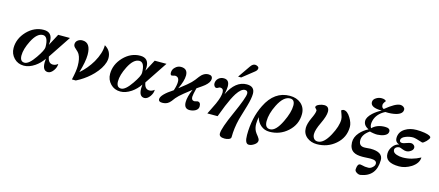

<svg xmlns="http://www.w3.org/2000/svg" viewBox="-61 -1409 5330 2331"><g transform="rotate(15 2604.0 -243.5)"><path d="M668 -454 479 -170Q491 -88 550 -88Q583 -88 612 -113V-108Q612 -69 583 -28Q551 16 515 16Q448 16 448 -87Q448 -103 451 -135Q408 -72 348 -31Q278 16 212 16Q137 16 88 -35Q38 -87 38 -160Q38 -278 128 -373Q219 -467 337 -467Q445 -467 445 -351Q445 -329 442 -307L520 -454ZM410 -269Q410 -404 342 -404Q269 -404 208 -284Q154 -177 154 -98Q154 -21 212 -21Q266 -21 341 -131Q410 -231 410 -269Z M1183 -338Q1183 -315 1175 -286Q1150 -204 1071 -121Q1004 -51 916 1Q873 26 870 26H821Q834 -31 840.5 -74.5Q847 -118 847 -150Q847 -242 819 -291Q806 -315 768 -347Q740 -369 740 -395Q740 -427 765 -446Q790 -465 823 -465Q928 -465 928 -311Q928 -225 885 -83Q972 -158 1033 -261Q1101 -380 1100 -479Q1183 -431 1183 -338Z M1881 -454 1692 -170Q1704 -88 1763 -88Q1796 -88 1825 -113V-108Q1825 -69 1796 -28Q1764 16 1728 16Q1661 16 1661 -87Q1661 -103 1664 -135Q1621 -72 1561 -31Q1491 16 1425 16Q1350 16 1301 -35Q1251 -87 1251 -160Q1251 -278 1341 -373Q1432 -467 1550 -467Q1658 -467 1658 -351Q1658 -329 1655 -307L1733 -454ZM1623 -269Q1623 -404 1555 -404Q1482 -404 1421 -284Q1367 -177 1367 -98Q1367 -21 1425 -21Q1479 -21 1554 -131Q1623 -231 1623 -269Z M2459 -418Q2459 -375 2402 -327Q2385 -312 2309 -261Q2287 -174 2287 -148Q2287 -103 2327 -103Q2334 -103 2345.5 -107.5Q2357 -112 2363 -112Q2404 -112 2404 -58Q2404 -22 2366 -1Q2334 16 2295 16Q2226 16 2226 -67Q2226 -132 2268 -231Q2245 -212 2222 -194Q2199 -176 2176 -158Q2118 -111 2091 -78Q2083 -67 2075 -57Q2067 -47 2059 -36Q2039 -11 2019 0Q1991 16 1952 16Q1905 16 1905 -17Q1905 -74 2050 -168Q2072 -234 2072 -277Q2072 -342 2018 -342Q2012 -342 2000 -337.5Q1988 -333 1981 -333Q1960 -333 1960 -366Q1960 -406 1991 -434Q2022 -464 2062 -464Q2147 -464 2147 -378Q2147 -311 2096 -205Q2119 -223 2141.5 -241Q2164 -259 2187 -277Q2215 -300 2235 -320Q2255 -340 2268 -357Q2288 -385 2302.5 -402.5Q2317 -420 2325 -428Q2363 -463 2406 -463Q2459 -463 2459 -418Z M2972 -690Q2972 -665 2945 -644L2800 -529H2761L2868 -684Q2894 -722 2924 -722Q2940 -722 2954 -714Q2972 -705 2972 -690ZM2989 -374Q2989 -315 2960 -216Q2934 -129 2920.5 -83Q2907 -37 2905 -30Q2875 89 2875 200Q2875 222 2845 232Q2821 240 2796 240Q2726 240 2726 194Q2726 128 2823 -88Q2921 -307 2921 -357Q2921 -395 2885 -395Q2838 -395 2784 -313Q2744 -250 2700 -143Q2686 -108 2672.5 -72Q2659 -36 2645 -1H2516Q2534 -38 2552 -74Q2570 -110 2587 -146Q2629 -240 2629 -295Q2629 -345 2585 -345Q2577 -345 2563.5 -336.5Q2550 -328 2541 -328Q2525 -328 2514 -345Q2505 -358 2505 -376Q2505 -395 2512.5 -411.5Q2520 -428 2533 -440Q2546 -452 2563.5 -458.5Q2581 -465 2600 -465Q2671 -465 2671 -380Q2671 -344 2657 -280Q2747 -466 2889 -466Q2989 -466 2989 -374Z M3628 -290Q3628 -158 3528 -68Q3432 19 3300 19Q3237 19 3191.5 -19.5Q3146 -58 3131 -119Q3121 -73 3121 -33Q3121 19 3142 58Q3149 73 3181 112Q3202 138 3202 158Q3202 188 3166 212Q3131 236 3099 236Q3049 236 3049 127Q3049 -89 3133 -257Q3236 -467 3431 -467Q3515 -467 3569 -422Q3628 -372 3628 -290ZM3500 -362Q3500 -437 3441 -437Q3359 -437 3292 -304Q3235 -190 3235 -97Q3235 -12 3300 -12Q3372 -12 3440 -153Q3500 -277 3500 -362Z M4230 -291Q4230 -156 4127 -68Q4029 16 3895 16Q3822 16 3770 -25Q3716 -68 3716 -141Q3716 -193 3751 -269Q3787 -344 3787 -375Q3787 -381 3783 -386.5Q3779 -392 3774 -397Q3769 -402 3765 -406.5Q3761 -411 3761 -414Q3761 -437 3801 -453Q3833 -466 3862 -466Q3925 -466 3925 -398Q3925 -345 3878 -246Q3831 -149 3831 -95Q3831 -62 3848 -40Q3865 -18 3897 -18Q3973 -18 4043 -148Q4106 -265 4106 -349Q4106 -376 4091 -414Q4076 -451 4076 -455Q4076 -459 4088 -465Q4098 -470 4105 -470Q4152 -470 4193 -401Q4230 -340 4230 -291Z M4812 -667Q4816 -611 4733 -588Q4674 -573 4599 -577Q4499 -526 4475 -435Q4469 -411 4469 -392Q4469 -362 4483 -342Q4543 -402 4643 -402Q4709 -402 4707 -358Q4706 -322 4657 -302Q4640 -295 4619 -291Q4598 -287 4575 -286Q4567 -285 4554.5 -286.5Q4542 -288 4525 -290Q4489 -296 4480 -300Q4386 -236 4394 -156Q4400 -95 4464 -95Q4471 -95 4480 -95.5Q4489 -96 4502 -97Q4527 -100 4540 -100Q4698 -100 4697 2Q4696 207 4506 239Q4482 243 4457 227Q4429 211 4431 186Q4435 117 4470 117Q4479 117 4490 120Q4532 132 4575 130Q4603 129 4627 105Q4652 83 4650 56Q4647 16 4574 16Q4567 16 4554.5 16.5Q4542 17 4524 18Q4506 19 4492 19.5Q4478 20 4468 20Q4394 20 4357 -4Q4306 -35 4303 -116Q4301 -182 4352 -241Q4395 -290 4457 -321Q4390 -352 4390 -411Q4390 -457 4450 -513Q4498 -556 4552 -582Q4410 -582 4410 -652Q4410 -686 4447 -708Q4478 -727 4513 -727Q4556 -727 4571 -706Q4543 -672 4543 -652Q4543 -616 4571 -607Q4693 -708 4754 -708Q4776 -708 4793 -696Q4810 -684 4812 -667Z M5206 -417Q5206 -401 5174 -367Q5142 -335 5126 -335Q5033 -366 5005 -366Q4960 -366 4918 -350Q4860 -329 4860 -293Q4860 -266 4893 -266Q4910 -266 4943 -279Q4980 -293 5000 -293Q5019 -293 5034.5 -279.5Q5050 -266 5050 -248Q5050 -220 5020 -201Q4994 -183 4965 -183Q4944 -183 4914 -195Q4885 -207 4877 -207Q4856 -207 4839 -196Q4819 -182 4819 -162Q4819 -126 4867 -110Q4901 -98 4945 -98Q5056 -98 5165 -157Q5163 -83 5081 -29Q5005 18 4929 18Q4754 18 4754 -95Q4754 -144 4784 -186Q4814 -229 4862 -239Q4811 -257 4811 -306Q4811 -385 4881 -428Q4939 -465 5023 -465Q5049 -465 5074.5 -463Q5100 -461 5125 -457Q5206 -443 5206 -417Z"/></g></svg>

Font: GFS Didot
Style: Bold Italic
Weight: 700
Italic angle: -12°
Designer: Designed by Takis Katsoulidis and George D. Matthiopoulos.
Foundry: Designed by Takis Katsoulidis and George D. Matthiopoulos.
Version: Version 1.0